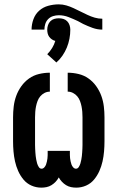

<svg xmlns="http://www.w3.org/2000/svg" viewBox="-20 -854 540 882"><path d="M170 8Q146 8 124.5 -1.5Q103 -11 88 -29Q73 -47 63.5 -68.5Q54 -90 49 -112.5Q44 -135 42 -158.5Q40 -182 40 -205V-315Q40 -340 43 -365Q46 -390 54.5 -413.5Q63 -437 78 -458Q93 -479 113.5 -493.5Q134 -508 159 -514Q184 -520 209 -520V-433Q196 -433 184.5 -427Q173 -421 165 -411.5Q157 -402 152.5 -390Q148 -378 145.5 -365.5Q143 -353 142 -340.5Q141 -328 141 -315V-205Q141 -197 141 -188.5Q141 -180 141.5 -171Q142 -162 142.5 -153.5Q143 -145 144 -137Q145 -129 146.5 -120.5Q148 -112 150.5 -103.5Q153 -95 158 -87Q163 -79 171 -79Q178 -79 183.5 -85Q189 -91 191.5 -98Q194 -105 195.5 -112Q197 -119 198 -126.5Q199 -134 199 -141.5Q199 -149 199 -156V-161H301V-156Q301 -149 301 -141.5Q301 -134 302 -126.5Q303 -119 304.5 -112Q306 -105 308.5 -98Q311 -91 316.5 -85Q322 -79 329 -79Q337 -79 342 -87Q347 -95 349.5 -103.5Q352 -112 353.5 -120.5Q355 -129 356 -137Q357 -145 357.5 -153.5Q358 -162 358.5 -171Q359 -180 359 -188.5Q359 -197 359 -205V-315Q359 -328 358 -340.5Q357 -353 354.5 -365.5Q352 -378 347.5 -390Q343 -402 335 -411.5Q327 -421 315.5 -427Q304 -433 291 -433V-520Q316 -520 341 -514Q366 -508 386.5 -493.5Q407 -479 422 -458Q437 -437 445.5 -413.5Q454 -390 457 -365Q460 -340 460 -315V-205Q460 -182 458 -158.5Q456 -135 451 -112.5Q446 -90 436.5 -68.5Q427 -47 412 -29Q397 -11 375.5 -1.5Q354 8 330 8Q318 8 306 5.5Q294 3 283.5 -3.5Q273 -10 264.5 -19Q256 -28 250 -39Q244 -28 235.5 -19Q227 -10 216.5 -3.5Q206 3 194 5.5Q182 8 170 8ZM450 -718Q427 -718 405 -726Q383 -734 362 -744L338 -757Q317 -767 295 -775.5Q273 -784 250 -784Q237 -784 224 -780Q211 -776 201.5 -766.5Q192 -757 188 -744Q184 -731 184 -718H125Q125 -742 133.5 -765.5Q142 -789 160 -805Q178 -821 202 -827.5Q226 -834 250 -834Q268 -834 285 -829Q302 -824 318 -816.5Q334 -809 350 -801Q366 -793 382 -785.5Q398 -778 415 -773Q432 -768 450 -768ZM239 -567 197 -605Q210 -618 219.5 -633.5Q229 -649 234 -666Q226 -668 218.5 -673Q211 -678 206 -685Q201 -692 199 -700.5Q197 -709 197 -718Q197 -728 200.5 -738.5Q204 -749 211.5 -756.5Q219 -764 229 -767Q239 -770 250 -770Q261 -770 271 -767Q281 -764 288.5 -756.5Q296 -749 299.5 -738.5Q303 -728 303 -718Q303 -697 299 -676Q295 -655 287 -635.5Q279 -616 267 -598.5Q255 -581 239 -567Z"/></svg>

Font: Iosevka Curly Slab
Style: Bold
Weight: 700
Monospace: yes
Designer: Belleve Invis
Foundry: Belleve Invis
Version: Version 22.1.2; ttfautohint (v1.8.4)